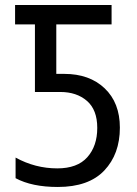

<svg xmlns="http://www.w3.org/2000/svg" viewBox="-20 -734 547 764"><path d="M457 -226Q457 -325 396.5 -382.5Q336 -440 236 -440H204V-637H424V-714H40V-637H119V-368H220Q285 -368 326 -332.5Q367 -297 367 -225Q367 -153 327.5 -108.5Q288 -64 208 -64Q120 -64 42 -107V-25Q107 10 210 10Q333 10 395 -55.5Q457 -121 457 -226Z"/></svg>

Font: Noto Sans UI SemiCondensed
Style: Regular
Weight: 400
Width: 4
Designer: Monotype Design Team
Foundry: Monotype Imaging Inc.
Version: 1.001